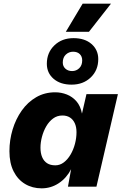

<svg xmlns="http://www.w3.org/2000/svg" viewBox="-20 -1009 658 1038"><path d="M204.8 9.2Q155.2 9.2 115.7 -14.3Q76.2 -37.8 53.6 -82.5Q31 -127.2 31 -191.6Q31 -251.8 48.2 -308.8Q65.4 -365.8 97.6 -411.3Q129.8 -456.8 175.6 -483.4Q221.4 -510 278.2 -510Q311.4 -510 341.6 -498Q371.8 -486 393.6 -460.9Q415.4 -435.8 423.2 -394.8L447.4 -500H617.4L501.4 0H347.4L364.4 -94.2Q339.8 -46.4 297.7 -18.6Q255.6 9.2 204.8 9.2ZM279.2 -115.2Q304 -115.2 325 -131.1Q346 -147 361.5 -173.4Q377 -199.8 385.3 -231.5Q393.6 -263.2 393.6 -294.2Q393.6 -322.4 384.3 -342.7Q375 -363 358.1 -373.8Q341.2 -384.6 317.4 -384.6Q288.8 -384.6 266.9 -368.3Q245 -352 230 -326.1Q215 -300.2 206.9 -269.5Q198.8 -238.8 198.8 -210.6Q198.8 -180.8 207.9 -159.4Q217 -138 234.6 -126.6Q252.2 -115.2 279.2 -115.2ZM377.4 -802.8Q438.6 -802.8 474.9 -771Q511.2 -739.2 511.2 -689.4Q511.2 -629.2 470.5 -590.3Q429.8 -551.4 367 -551.4Q306.4 -551.4 269.8 -582.9Q233.2 -614.4 233.2 -664.2Q233.2 -724.4 273.9 -763.6Q314.6 -802.8 377.4 -802.8ZM375.2 -729.4Q352.4 -729.4 335.9 -713.9Q319.4 -698.4 319.4 -671Q319.4 -650.6 333.6 -637.7Q347.8 -624.8 370 -624.8Q392.4 -624.8 408.4 -640.3Q424.4 -655.8 424.4 -682.6Q424.4 -703.6 411.3 -716.5Q398.2 -729.4 375.2 -729.4ZM335.8 -837 426.8 -989.2H580L460.8 -837Z"/></svg>

Font: Work Sans
Style: Italic
Weight: 400
Italic angle: -13°
Designer: Wei Huang
Foundry: Wei Huang
Version: Version 2.012